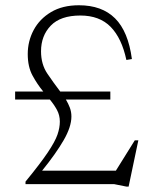

<svg xmlns="http://www.w3.org/2000/svg" viewBox="-20 -700 590 730"><path d="M399.5 -352V-321.5H230.5Q239.5 -306.5 245.5 -290.8Q251.5 -275 251.5 -257Q251.5 -218 222.2 -167.2Q193 -116.5 140 -51H420.5L492.5 -166.5H506L469 9.5H461L413.5 0H77V-9.5Q133.5 -78.5 161.5 -120.2Q189.5 -162 198.5 -188.2Q207.5 -214.5 207.5 -237.5Q207.5 -262 196.5 -282.2Q185.5 -302.5 169.5 -321.5H37.5V-352H144.5Q122 -379 103.8 -412.5Q85.5 -446 85.5 -494.5Q85.5 -543.5 108 -585.8Q130.5 -628 174 -654Q217.5 -680 280 -680Q367.5 -680 417.5 -630.2Q467.5 -580.5 481.5 -475.5L460.5 -472Q443 -554.5 400.8 -597.8Q358.5 -641 285.5 -641Q210 -641 173 -602.5Q136 -564 136 -505Q136 -455.5 160.2 -419.8Q184.5 -384 209 -352Z"/></svg>

Font: Newsreader Text Light
Style: Regular
Weight: 300
Designer: Hugues Gentile
Foundry: Production Type
Version: Version 1.001